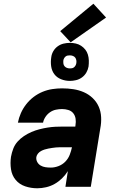

<svg xmlns="http://www.w3.org/2000/svg" viewBox="-20 -1002 640 1030"><path d="M180 8Q146 8 115 -2.5Q84 -13 64 -37Q44 -61 39 -94Q34 -127 39 -161Q43 -183 51 -204Q59 -225 74 -242Q89 -259 108.5 -272Q128 -285 149 -294Q170 -303 191.5 -308.5Q213 -314 234.5 -317.5Q256 -321 277 -322Q298 -323 319 -323H384L385 -331Q388 -348 385.5 -365Q383 -382 373 -394.5Q363 -407 346.5 -412Q330 -417 313 -417Q297 -417 280 -413.5Q263 -410 248.5 -400Q234 -390 224 -375Q214 -360 211 -344H76Q81 -370 92 -395Q103 -420 120.5 -442.5Q138 -465 160.5 -482Q183 -499 208.5 -509.5Q234 -520 260.5 -524Q287 -528 313 -528Q344 -528 373.5 -523.5Q403 -519 429.5 -507.5Q456 -496 477 -476Q498 -456 509.5 -430Q521 -404 522.5 -373.5Q524 -343 518 -313L467 0H331L344 -84Q331 -63 312.5 -45Q294 -27 272.5 -15Q251 -3 227 2.5Q203 8 180 8ZM253 -103Q273 -103 294 -111Q315 -119 330.5 -135Q346 -151 354 -171.5Q362 -192 366 -212H319Q310 -212 300 -212Q290 -212 280 -211Q270 -210 260 -208.5Q250 -207 239.5 -205Q229 -203 219.5 -200Q210 -197 200.5 -192Q191 -187 184 -178.5Q177 -170 175 -160Q173 -146 179.5 -133.5Q186 -121 198 -114Q210 -107 224 -105Q238 -103 253 -103ZM355 -568Q330 -568 307.5 -577Q285 -586 271.5 -604Q258 -622 254.5 -646Q251 -670 255 -695Q257 -712 266 -727.5Q275 -743 289.5 -753.5Q304 -764 321 -768Q338 -772 355 -772Q371 -772 386.5 -768.5Q402 -765 415 -756.5Q428 -748 437.5 -736Q447 -724 451.5 -709Q456 -694 456.5 -678Q457 -662 455 -645Q452 -628 443 -612.5Q434 -597 419.5 -586.5Q405 -576 388 -572Q371 -568 355 -568ZM355 -635Q360 -635 366 -636Q372 -637 377 -641Q382 -645 385 -650.5Q388 -656 389 -661Q391 -670 389.5 -678.5Q388 -687 383.5 -693Q379 -699 371 -702Q363 -705 355 -705Q349 -705 343 -704Q337 -703 332 -699Q327 -695 324 -689.5Q321 -684 320 -679Q319 -670 320 -661.5Q321 -653 326 -647Q331 -641 338.5 -638Q346 -635 355 -635ZM359 -775 303 -835 481 -982 549 -908Z"/></svg>

Font: Iosevka SS04 Hv Ex Obl
Style: Regular
Weight: 900
Width: 7
Italic angle: -9°
Monospace: yes
Designer: Belleve Invis
Foundry: Belleve Invis
Version: Version 19.0.0; ttfautohint (v1.8.4)